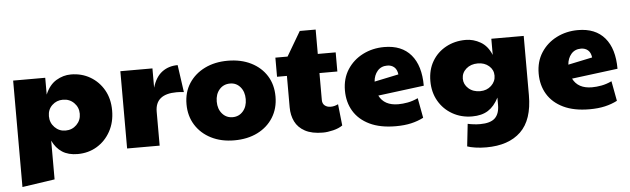

<svg xmlns="http://www.w3.org/2000/svg" viewBox="-51 -852 4068 1240"><g transform="rotate(-5 1982.5 -232.0)"><path d="M261 158 50 189V-501H258V-392Q284 -454 329.5 -481Q375 -508 424 -508Q494 -508 549.5 -475.5Q605 -443 637.5 -386Q670 -329 670 -253Q670 -177 637.5 -118Q605 -59 549.5 -25.5Q494 8 424 8Q364 8 324 -18Q284 -44 261 -93ZM359 -150Q402 -150 431 -179Q460 -208 460 -250Q460 -292 431 -321Q402 -350 359 -350Q318 -350 289 -322.5Q260 -295 260 -252Q260 -209 289 -179.5Q318 -150 359 -150Z M745 0V-501H953V-376Q973 -444 1015.5 -476Q1058 -508 1117 -508L1142 -331Q1118 -334 1095 -334Q956 -334 956 -220V0Z M1440 8Q1355 8 1290 -25Q1225 -58 1188.5 -116.5Q1152 -175 1152 -251Q1152 -329 1189.5 -386.5Q1227 -444 1292 -476Q1357 -508 1441 -508Q1527 -508 1592 -475.5Q1657 -443 1693 -385.5Q1729 -328 1729 -251Q1729 -174 1692.5 -115.5Q1656 -57 1591 -24.5Q1526 8 1440 8ZM1442 -142Q1483 -142 1509.5 -172.5Q1536 -203 1536 -251Q1536 -299 1510 -329.5Q1484 -360 1444 -360Q1401 -360 1374.5 -329.5Q1348 -299 1348 -251Q1348 -203 1374.5 -172.5Q1401 -142 1442 -142Z M2014 8Q1943 8 1898.5 -16Q1854 -40 1834 -81Q1814 -122 1814 -173V-377H1750V-501H1829L1922 -659H2025V-501H2141V-377H2025V-202Q2025 -179 2040 -166.5Q2055 -154 2079 -154Q2103 -154 2127 -166L2142 -27Q2118 -10 2081 -1Q2044 8 2014 8Z M2515 -132Q2544 -132 2576.5 -138Q2609 -144 2643 -160L2667 -31Q2630 -12 2586.5 -2Q2543 8 2487 8Q2386 8 2317.5 -25Q2249 -58 2214 -116Q2179 -174 2179 -250Q2179 -328 2216.5 -386Q2254 -444 2317 -476Q2380 -508 2456 -508Q2569 -508 2629 -437.5Q2689 -367 2689 -237L2391 -199Q2424 -132 2515 -132ZM2375 -291 2532 -324Q2528 -356 2510 -371.5Q2492 -387 2465 -387Q2425 -387 2401.5 -359.5Q2378 -332 2375 -291Z M3057 195Q3019 195 2986 190Q2953 185 2934 178L2950 33Q2968 37 2989 39.5Q3010 42 3030 42Q3097 42 3126.5 14Q3156 -14 3156 -72V-119Q3128 -64 3087 -38Q3046 -12 2984 -12Q2913 -12 2856 -44.5Q2799 -77 2766.5 -133.5Q2734 -190 2734 -263Q2734 -336 2766.5 -391Q2799 -446 2856 -477Q2913 -508 2984 -508Q3034 -508 3080 -481.5Q3126 -455 3150 -396V-501H3360V-117Q3360 43 3281 119Q3202 195 3057 195ZM3049 -170Q3092 -170 3121 -197Q3150 -224 3150 -262Q3150 -300 3121 -325Q3092 -350 3049 -350Q3003 -350 2973.5 -324Q2944 -298 2944 -260Q2944 -223 2973.5 -196.5Q3003 -170 3049 -170Z M3771 -132Q3800 -132 3832.5 -138Q3865 -144 3899 -160L3923 -31Q3886 -12 3842.5 -2Q3799 8 3743 8Q3642 8 3573.5 -25Q3505 -58 3470 -116Q3435 -174 3435 -250Q3435 -328 3472.5 -386Q3510 -444 3573 -476Q3636 -508 3712 -508Q3825 -508 3885 -437.5Q3945 -367 3945 -237L3647 -199Q3680 -132 3771 -132ZM3631 -291 3788 -324Q3784 -356 3766 -371.5Q3748 -387 3721 -387Q3681 -387 3657.5 -359.5Q3634 -332 3631 -291Z"/></g></svg>

Font: Paytone One
Style: Regular
Weight: 400
Designer: Vernon Adams
Foundry: Vernon Adams
Version: Version 1.002; ttfautohint (v1.8.4.7-5d5b);gftools[0.9.23]